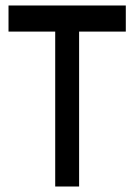

<svg xmlns="http://www.w3.org/2000/svg" viewBox="-20 -679 488 699"><path d="M438 -659V-564H268V0H181V-564H11V-659Z"/></svg>

Font: uhindi05
Style: Book
Weight: 400
Designer: Jelle Bosma - Monotype Design Team
Foundry: Monotype Imaging Inc.
Version: Version 2.003